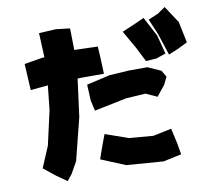

<svg xmlns="http://www.w3.org/2000/svg" viewBox="-87 -877 1111 1009"><g transform="rotate(-10 469.0 -373.0)"><path d="M615.2 -689.5 669.9 -593.8 709 -516.6 765.6 -520.5 816.4 -538.1 790 -638.7 735.4 -742.2 681.6 -717.8ZM760.7 -728.5 795.9 -645.5 834 -529.3 885.7 -550.8 937.5 -576.2 914.1 -688.5 854.5 -779.3 813.5 -751ZM180.7 -758.8 186.5 -628.9 172.9 -627.9 78.1 -612.3 82 -541 85.9 -471.7 178.7 -480.5 165 -351.6 124 -168.9 76.2 -55.7 139.6 -4.9 194.3 33.2 220.7 0 255.9 -62.5 312.5 -288.1 338.9 -488.3 354.5 -489.3H479.5L476.6 -566.4L472.7 -635.7L347.7 -639.6L345.7 -754.9L271.5 -763.7ZM382.8 -448.2 386.7 -363.3 399.4 -306.6 571.3 -341.8 675.8 -348.6 736.3 -321.3 780.3 -376 800.8 -417 780.3 -452.1 710.9 -483.4H613.3L506.8 -476.6ZM427.7 -176.8 405.3 -117.2 381.8 -49.8 511.7 3.9 709 18.6 805.7 -2 795.9 -59.6 777.3 -143.6 678.7 -123 549.8 -133.8Z"/></g></svg>

Font: MaokenAssortedSans-Lite
Style: Lite
Weight: 400
Version: Version 1.400